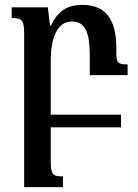

<svg xmlns="http://www.w3.org/2000/svg" viewBox="-20 -522 567 787"><path d="M238 201C195 201 188 193 188 136V0H476V-52H188V-272C188 -370 216 -434 275 -434C331 -434 348 -384 348 -296V-214H503V-258C463 -258 457 -265 457 -304V-326C457 -444 411 -502 318 -502C251 -502 216 -473 189 -418H185L176 -492H28V-448C70 -448 79 -440 79 -384V245H238Z"/></svg>

Font: Noto Serif Armenian Condensed Semi
Style: Regular
Weight: 600
Width: 3
Designer: Monotype Design Team
Foundry: Monotype Imaging Inc.
Version: Version 1.901